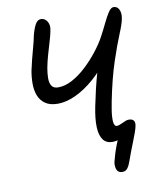

<svg xmlns="http://www.w3.org/2000/svg" viewBox="-96 -786 855 1041"><g transform="rotate(-10 332.0 -265.5)"><path d="M493.4 181Q470 181 462.6 162.4Q455.2 143.8 459.4 120.6Q463.2 104.4 470.9 79.3Q478.6 54.2 488.9 27.4Q499.2 0.6 509.2 -21.4L538.8 -18.4Q525.4 -6.4 509.1 2.4Q492.8 11.2 467.2 11.2Q435.2 11.2 417.4 -12.1Q399.6 -35.4 397.6 -81.3Q395.6 -127.2 409.2 -194.4Q418.4 -240.2 429 -285.1Q439.6 -330 451.8 -372.5Q464 -415 476.8 -453Q489.6 -491 503 -522L517 -452Q469.8 -385 416.3 -338.3Q362.8 -291.6 310.5 -267.8Q258.2 -244 213.6 -244Q170.4 -244 144.5 -261.8Q118.6 -279.6 107.3 -309.1Q96 -338.6 96 -374.4Q96 -410.2 102.6 -446.2Q109 -475.4 116.7 -506.2Q124.4 -537 133.1 -568.1Q141.8 -599.2 147.8 -629.2Q154.8 -659.4 167.4 -685.7Q180 -712 201.2 -712Q215 -712 225.7 -702.9Q236.4 -693.8 241.2 -677.9Q246 -662 241 -640.4Q237 -618.4 227.3 -586.1Q217.6 -553.8 207.1 -517.6Q196.6 -481.4 189.8 -446Q184.4 -416.6 184.1 -390.2Q183.8 -363.8 194 -347.4Q204.2 -331 230 -331Q267.8 -331 307.4 -352.3Q347 -373.6 384.5 -408.4Q422 -443.2 453.5 -483.3Q485 -523.4 505 -560.2Q525 -597.6 541.1 -631.2Q557.2 -664.8 571.5 -686.2Q585.8 -707.6 599.4 -707.6Q615 -707.6 623.8 -697.4Q632.6 -687.2 635.1 -670.6Q637.6 -654 633.4 -635.4Q628.8 -610 606.3 -555.9Q583.8 -501.8 555.2 -415.8Q526.6 -329.8 501.6 -205Q490.8 -150.6 489.5 -121.1Q488.2 -91.6 493.3 -80.8Q498.4 -70 505.8 -70Q513.8 -70 522.4 -73.4Q531 -76.8 540.3 -81.2Q549.6 -85.6 558.4 -89Q567.2 -92.4 575.4 -92.4Q588.2 -92.4 595.5 -88.1Q602.8 -83.8 605.8 -75.2Q608.8 -66.6 606.2 -54Q603.8 -40.2 596.4 -19.2Q589 1.8 579.3 26.1Q569.6 50.4 559.4 76.9Q549.2 103.4 540.2 129Q532.4 153 521.6 167Q510.8 181 493.4 181Z"/></g></svg>

Font: Shantell Sans Light
Style: Italic
Weight: 300
Italic angle: -11°
Designer: Stephen Nixon, Anya Danilova, Shantell Martin
Foundry: Arrow Type
Version: Version 1.008;[ac192a2d6]